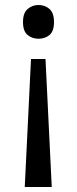

<svg xmlns="http://www.w3.org/2000/svg" viewBox="-20 -566 309 768"><path d="M104 -330H162L187 182H79ZM196 -478Q196 -441 178 -426Q160 -411 134 -411Q109 -411 90.5 -426Q72 -441 72 -478Q72 -514 90.5 -530Q109 -546 134 -546Q160 -546 178 -530Q196 -514 196 -478Z"/></svg>

Font: Noto Sans Lisu
Style: Regular
Weight: 400
Designer: Monotype Design Team. David Williams.
Foundry: Monotype Imaging Inc.
Version: Version 2.102